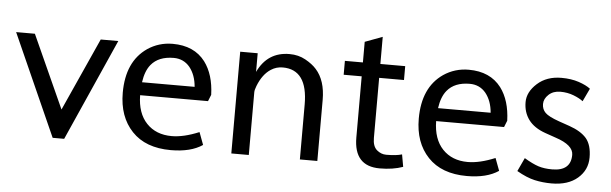

<svg xmlns="http://www.w3.org/2000/svg" viewBox="-42 -716 2738 861"><g transform="rotate(5 1326.5 -285.5)"><path d="M391.1 -458H470.2L266.6 0H214.8L10.3 -458H94.7L243.2 -129.9Z M724.6 -404.3Q656.7 -404.3 623 -363.3Q599.6 -335 592.3 -283.2H829.1Q824.7 -336.4 797.4 -370.6Q769.5 -404.3 724.6 -404.3ZM889.6 -26.9Q836.9 8.8 747.1 8.8Q633.3 8.8 571.8 -56.2Q510.3 -121.1 510.3 -229Q510.3 -369.6 601.6 -432.6Q652.3 -466.8 714.8 -466.8Q811.5 -466.8 861.3 -401.4Q903.3 -345.2 906.2 -253.9L894.5 -224.6H588.9Q589.8 -143.6 632.3 -98.9Q674.8 -54.2 745.6 -54.2Q799.3 -54.2 868.7 -83Z M1327.6 -247.6Q1327.6 -404.3 1215.3 -404.3Q1186.5 -404.3 1162.6 -388.7Q1126 -365.2 1105 -311.5Q1097.7 -293 1097.7 -282.2V0H1019V-458H1097.7V-374Q1141.6 -466.8 1240.7 -466.8Q1280.8 -466.8 1312.7 -449Q1344.7 -431.2 1362.8 -410.6Q1406.2 -362.3 1406.2 -274.9V0H1327.6Z M1687.5 8.8Q1571.3 8.8 1571.3 -120.1V-395.5H1490.2V-458H1571.3V-550.8L1649.9 -580.1V-458H1761.7V-395.5H1649.9V-125Q1649.9 -87.4 1668.9 -71Q1688 -54.7 1711.4 -54.7Q1756.8 -54.7 1782.2 -62.5L1792 -7.3Q1747.1 8.8 1687.5 8.8Z M2057.1 -404.3Q1989.3 -404.3 1955.6 -363.3Q1932.1 -335 1924.8 -283.2H2161.6Q2157.2 -336.4 2129.9 -370.6Q2102.1 -404.3 2057.1 -404.3ZM2222.2 -26.9Q2169.4 8.8 2079.6 8.8Q1965.8 8.8 1904.3 -56.2Q1842.8 -121.1 1842.8 -229Q1842.8 -369.6 1934.1 -432.6Q1984.9 -466.8 2047.4 -466.8Q2144 -466.8 2193.8 -401.4Q2235.8 -345.2 2238.8 -253.9L2227.1 -224.6H1921.4Q1922.4 -143.6 1964.8 -98.9Q2007.3 -54.2 2078.1 -54.2Q2131.8 -54.2 2201.2 -83Z M2458 -54.2Q2542.5 -54.2 2542.5 -127Q2542.5 -170.9 2461.9 -197.3L2414.1 -213.9Q2362.8 -231.9 2338.1 -265.4Q2313.5 -298.8 2313.5 -344.5Q2313.5 -390.1 2356 -428.5Q2398.4 -466.8 2464.8 -466.8Q2508.8 -466.8 2543 -455.3Q2577.1 -443.8 2595.7 -429.2L2567.9 -370.6Q2552.7 -382.8 2524.9 -393.6Q2497.1 -404.3 2465.1 -404.3Q2433.1 -404.3 2412.6 -385.3Q2392.1 -366.2 2392.1 -342.8Q2392.1 -319.3 2407.7 -303.7Q2423.3 -288.1 2470.7 -271.5L2518.6 -254.9Q2570.8 -236.8 2596.2 -207.5Q2621.1 -177.7 2621.1 -121.6Q2621.1 -65.4 2578.1 -28.3Q2535.2 8.8 2460.9 8.8Q2421.4 8.8 2385 0.7Q2348.6 -7.3 2303.7 -33.2L2332 -93.8Q2369.6 -71.3 2396 -62.7Q2422.4 -54.2 2458 -54.2Z"/></g></svg>

Font: Molengo
Style: Regular
Weight: 400
Designer: moyogo
Foundry: moyogo
Version: Version 0.11; ttfautohint (v0.8) -G 32 -r 16 -x